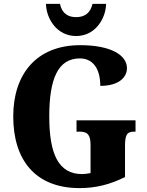

<svg xmlns="http://www.w3.org/2000/svg" viewBox="-20 -956 756 986"><path d="M371 -771C470 -771 523 -861 525 -936H455C444 -888 414 -868 371 -868C328 -868 298 -888 288 -936H216C218 -861 271 -771 371 -771ZM389 10C472 10 547 -9 622 -47V-205C622 -260 630 -280 668 -280H676V-338H373V-280H389C433 -280 445 -260 445 -209V-67C428 -64 414 -62 402 -62C279 -62 233 -167 233 -358C233 -550 277 -656 390 -656C457 -656 495 -604 495 -515C589 -515 632 -558 632 -606C632 -672 551 -724 392 -724C166 -724 48 -574 48 -358C48 -137 159 10 389 10Z"/></svg>

Font: Noto Serif Devanagari Condensed Black
Style: Regular
Weight: 900
Width: 3
Designer: Universal Thirst, Indian Type Foundry and the Monotype Design Team
Foundry: Monotype Imaging Inc.
Version: Version 2.004